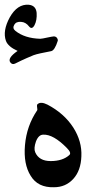

<svg xmlns="http://www.w3.org/2000/svg" viewBox="-58 -763 447 807"><path d="M157 -548Q131 -543 112.5 -539Q94 -535 83 -531Q73 -527 53.5 -518.5Q34 -510 6 -496Q-6 -490 -14 -500Q-29 -518 16 -549Q-24 -567 -33 -591Q-48 -633 -17 -690Q15 -747 63 -743Q93 -740 96 -709Q98 -678 87 -657Q76 -637 64 -652Q50 -670 31 -671Q10 -673 2 -659Q-7 -644 7 -633Q46 -602 111 -600Q116 -600 123 -601.5Q130 -603 140 -605Q150 -607 157.5 -608.5Q165 -610 168 -610Q177 -610 182 -603Q186 -596 185 -592Q172 -551 157 -548ZM101 -326Q114 -337 142 -323Q212 -286 250 -227Q287 -169 284 -106Q282 -46 250 -11Q218 24 169 24Q101 26 71 -24Q40 -73 47 -153Q54 -234 98 -299Q100 -301 98 -312Q96 -324 101 -326ZM233 -111Q244 -120 223 -141Q166 -199 124 -197Q104 -197 93 -168Q83 -139 90 -123Q106 -86 155 -86Q205 -86 233 -111Z"/></svg>

Font: Amiri
Style: Italic
Weight: 400
Italic angle: 10°
Designer: Khaled Hosny
Version: Version 0.113